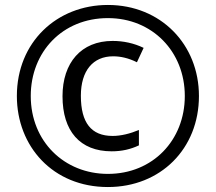

<svg xmlns="http://www.w3.org/2000/svg" viewBox="-20 -744 871 774"><path d="M415 10C627 10 782 -144 782 -357C782 -565 628 -724 415 -724C209 -724 48 -574 48 -357C48 -154 193 10 415 10ZM415 -43C239 -43 104 -174 104 -357C104 -535 232 -671 415 -671C594 -671 725 -536 725 -357C725 -179 596 -43 415 -43ZM430 -134C471 -134 506 -142 540 -158V-220C504 -205 467 -196 434 -196C348 -196 306 -249 306 -358C306 -459 355 -517 436 -517C466 -517 498 -510 532 -493L559 -551C520 -570 477 -579 434 -579C307 -579 232 -491 232 -356C232 -216 302 -134 430 -134Z"/></svg>

Font: Noto Sans Condensed
Style: Italic
Weight: 400
Width: 3
Italic angle: -12°
Designer: Monotype Design Team
Foundry: Monotype Imaging Inc.
Version: Version 2.013